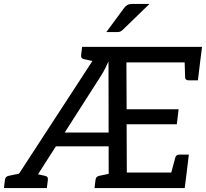

<svg xmlns="http://www.w3.org/2000/svg" viewBox="-62 -955 1046 975"><path d="M-13 0 454 -717H964L954 -638H580L581 -400H845L836 -324H581L582 -79H886L876 0H490L489 -643Q482 -628 473 -609.5Q464 -591 452 -572L101 -23Q94 -13 85.5 -6.5Q77 0 76 0ZM175 -212 210 -282H505L524 -212ZM801 -54 828 -154Q830 -163 836 -166.5Q842 -170 851 -170H897L886 -79ZM875 -663 954 -638 943 -547H897Q889 -547 883.5 -550.5Q878 -554 878 -563ZM457 -717 436 -639 363 -655Q355 -657 352 -662Q349 -667 350 -676L355 -717ZM418 0 423 -41Q424 -50 428.5 -55Q433 -60 441 -62L518 -78L520 0ZM74 0 94 -78 167 -62Q176 -60 179 -55Q182 -50 181 -41L176 0ZM-42 0 -37 -41Q-36 -50 -31.5 -55Q-27 -60 -19 -62L58 -78L60 0ZM610 -935H697L564 -806Q556 -798 549.5 -795Q543 -792 531 -792H478L567 -913Q575 -924 584.5 -929.5Q594 -935 610 -935Z"/></svg>

Font: Aleo
Style: Italic
Weight: 400
Italic angle: -7°
Designer: Alessio Laiso
Foundry: Alessio Laiso
Version: Version 2.001;gftools[0.9.29]